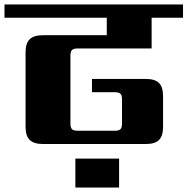

<svg xmlns="http://www.w3.org/2000/svg" viewBox="-40 -642 836 856"><path d="M296 194V65H491V194ZM636 -426H307Q288 -426 281 -419Q274 -412 274 -394V-91Q274 -73 281 -66Q288 -59 307 -59H471Q490 -59 497 -66Q504 -73 504 -91V-199Q504 -217 497 -224Q490 -231 471 -231H370V-290H611Q651 -290 669 -272Q687 -254 687 -214V-76Q687 -36 669 -18Q651 0 611 0H151Q111 0 92.5 -18Q74 -36 74 -76V-409Q74 -449 92.5 -467Q111 -485 151 -485H436V-563H-20V-622H776V-563H636Z"/></svg>

Font: Sarpanch ExtraBold
Style: Regular
Weight: 800
Designer: Manushi Parikh (Devanagari and Latin), Jyotish Sonowal (Devanagari)
Foundry: Indian Type Foundry
Version: Version 2.004;PS 1.0;hotconv 1.0.78;makeotf.lib2.5.61930; tt